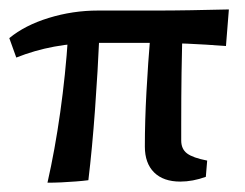

<svg xmlns="http://www.w3.org/2000/svg" viewBox="-24 -391 529 415"><path d="M11.2 -266.6 -3.9 -308.6Q29.8 -336.4 81.5 -352.3Q133.3 -368.2 187.5 -368.2H312.5Q347.7 -368.2 388.7 -368.9Q429.7 -369.6 470.7 -370.6L464.4 -291.5Q376.5 -298.3 307.1 -298.3H181.6Q89.8 -297.9 11.2 -266.6ZM78.6 3.9Q94.7 -66.9 106.2 -148.4Q117.7 -230 123 -311L190.9 -316.4Q187.5 -238.8 181.4 -154.5Q175.3 -70.3 167 -1.5Q155.8 0 140.1 1.2Q124.5 2.4 108.4 3.2Q92.3 3.9 78.6 3.9ZM365.7 1.5Q329.1 1.5 309.1 -18.3Q289.1 -38.1 289.1 -74.2Q289.1 -128.9 292.5 -191.7Q295.9 -254.4 301.3 -318.8H370.1Q369.1 -282.2 368.4 -232.9Q367.7 -183.6 367.7 -121.6V-87.4Q367.7 -68.8 380.4 -59.3Q393.1 -49.8 423.8 -43.9L420.9 -8.8Q392.6 1.5 365.7 1.5Z"/></svg>

Font: Markazi Text Medium
Style: Regular
Weight: 500
Designer: Borna Izadpanah (Arabic designer), Fiona Ross (Arabic design director) and Florian Runge (Latin designer)
Foundry: Borna Izadpanah and Florian Runge
Version: Version 1.001